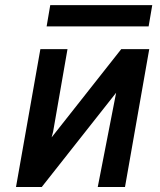

<svg xmlns="http://www.w3.org/2000/svg" viewBox="-20 -748 640 768"><path d="M141.5 -551.5H250L192.5 -221.5L186.5 -198.5L465 -551.5H577L480 0H371L444.5 -377L147 0H44ZM181 -727.5H589L574.5 -642.5H166.5Z"/></svg>

Font: JuliaMono SemiBoldItalic
Style: Regular
Weight: 600
Italic angle: -9°
Monospace: yes
Designer: cormullion
Foundry: corm
Version: Version 0.049; ttfautohint (v1.8.4)